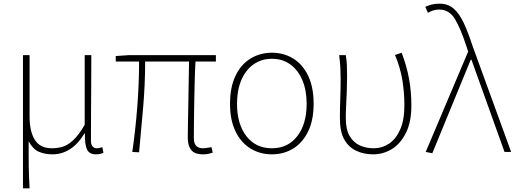

<svg xmlns="http://www.w3.org/2000/svg" viewBox="-20 -827 2813 1045"><path d="M105 198V-527H141V-192Q141 -112 169.5 -66Q198 -20 263 -20Q292 -20 320 -28Q348 -36 378 -63.5Q408 -91 441 -148V-527H477Q477 -448 476.5 -370.5Q476 -293 475.5 -215.5Q475 -138 475 -59Q475 -40 484 -30Q493 -20 506 -20Q514 -20 520.5 -21.5Q527 -23 537 -26L543 4Q536 8 526 10.5Q516 13 503 13Q466 13 453.5 -13.5Q441 -40 442 -101H440Q404 -42 360 -14.5Q316 13 267 13Q224 13 191.5 -1Q159 -15 136 -58Q136 -12 136 21.5Q136 55 136.5 82.5Q137 110 138 137Q139 164 141 198Z M1084 13Q1056 13 1038 3.5Q1020 -6 1011 -27Q1002 -48 1002 -81Q1002 -108 1003 -156Q1004 -204 1005 -262.5Q1006 -321 1007 -381Q1008 -441 1009 -492H770Q770 -368 759 -241Q748 -114 737 2L700 0Q717 -116 727 -243.5Q737 -371 737 -492H610V-522L682 -527H1155V-492H1044Q1041 -439 1039.5 -378Q1038 -317 1037 -257.5Q1036 -198 1035.5 -150Q1035 -102 1035 -75Q1035 -47 1047.5 -33.5Q1060 -20 1086 -20Q1097 -20 1131 -26L1138 4Q1126 8 1113.5 10.5Q1101 13 1084 13Z M1460 13Q1395 13 1343 -19Q1291 -51 1261.5 -112.5Q1232 -174 1232 -262Q1232 -352 1261.5 -414Q1291 -476 1343 -508Q1395 -540 1460 -540Q1525 -540 1576.5 -508Q1628 -476 1657.5 -414Q1687 -352 1687 -262Q1687 -174 1657.5 -112.5Q1628 -51 1576.5 -19Q1525 13 1460 13ZM1460 -20Q1547 -20 1598 -86Q1649 -152 1649 -262Q1649 -335 1626 -390Q1603 -445 1560.5 -476Q1518 -507 1460 -507Q1402 -507 1359 -476Q1316 -445 1293 -390Q1270 -335 1270 -262Q1270 -152 1321 -86Q1372 -20 1460 -20Z M2011 13Q1961 13 1919.5 -6Q1878 -25 1854 -67.5Q1830 -110 1830 -183Q1830 -236 1832 -289.5Q1834 -343 1834 -396Q1834 -428 1832.5 -457.5Q1831 -487 1826 -527H1862Q1867 -499 1868 -470.5Q1869 -442 1869 -409Q1869 -374 1867.5 -333Q1866 -292 1864 -253.5Q1862 -215 1862 -184Q1862 -122 1883.5 -86Q1905 -50 1939.5 -35Q1974 -20 2013 -20Q2059 -20 2097 -45Q2135 -70 2158 -122Q2181 -174 2181 -254Q2181 -321 2170.5 -388Q2160 -455 2130 -528L2166 -540Q2194 -467 2206.5 -397Q2219 -327 2219 -253Q2219 -164 2190 -105Q2161 -46 2114 -16.5Q2067 13 2011 13Z M2333 7 2297 0 2528 -546 2519 -574Q2487 -672 2456 -723.5Q2425 -775 2370 -775Q2351 -775 2335.5 -769.5Q2320 -764 2309 -757L2295 -790Q2309 -797 2328.5 -802Q2348 -807 2373 -807Q2419 -807 2450 -779.5Q2481 -752 2505 -700Q2529 -648 2553 -574L2762 0H2726L2546 -502H2542Z"/></svg>

Font: Noto Sans KR Thin
Style: Regular
Weight: 100
Designer: Ryoko NISHIZUKA 西塚涼子 (kana, bopomofo & ideographs); Paul D. Hunt (Latin, Greek & Cyrillic); Sandoll Communications 산돌커뮤니
Foundry: Adobe
Version: Version 2.004-H2;hotconv 1.0.118;makeotfexe 2.5.65603